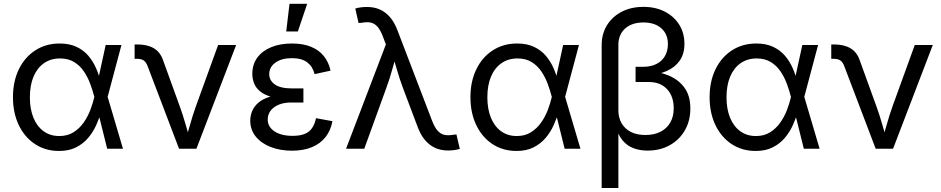

<svg xmlns="http://www.w3.org/2000/svg" viewBox="-20 -773 4893 998"><path d="M287.1 11.7Q216.3 11.7 162.1 -23.9Q107.9 -59.6 77.6 -122.8Q47.4 -186 47.4 -267.6Q47.4 -350.1 78.1 -413.1Q108.9 -476.1 163.8 -511.5Q218.8 -546.9 290 -546.9Q340.8 -546.9 377.7 -529.5Q414.6 -512.2 439.2 -483.2Q463.9 -454.1 479.2 -418.9Q494.6 -383.8 502.4 -349.1H533.7L539.1 -271L619.1 0H537.1L469.7 -271Q461.9 -302.2 449.2 -336.7Q436.5 -371.1 416.3 -401.4Q396 -431.6 365.5 -450.4Q335 -469.2 292 -469.2Q244.1 -469.2 208.7 -444.6Q173.3 -419.9 154.3 -374.8Q135.3 -329.6 135.3 -267.1Q135.3 -206.1 153.8 -160.9Q172.4 -115.7 206.8 -90.8Q241.2 -65.9 288.1 -65.9Q330.6 -65.9 361.8 -85.4Q393.1 -105 414.8 -136Q436.5 -167 449.7 -201.9Q462.9 -236.8 470.2 -268.1L529.3 -539.1H611.3L539.1 -268.1L533.7 -191.9H505.9Q496.1 -158.2 480 -122.3Q463.9 -86.4 438.2 -56.2Q412.6 -25.9 375.5 -7.1Q338.4 11.7 287.1 11.7Z M910.6 0 747.1 -429.7Q738.8 -451.2 726.3 -459.2Q713.9 -467.3 691.4 -467.3H679.7V-542H693.8Q745.1 -542 778.6 -522.7Q812 -503.4 826.7 -462.4L914.1 -221.2Q931.6 -173.3 944.6 -126.5Q957.5 -79.6 971.2 -35.2H941.9Q955.6 -79.6 968.5 -126.7Q981.4 -173.8 998.5 -221.2L1113.8 -539.1H1207.5L1001 0Z M1497.6 10.3Q1436 10.3 1386.7 -9Q1337.4 -28.3 1309.1 -63.5Q1280.8 -98.6 1280.8 -146Q1280.8 -171.4 1290.8 -195.8Q1300.8 -220.2 1324 -240Q1347.2 -259.8 1387 -271.5Q1426.8 -283.2 1485.8 -283.2H1557.1V-240.2H1494.1Q1456.5 -240.2 1429.2 -229Q1401.9 -217.8 1386.7 -197.8Q1371.6 -177.7 1371.6 -151.9Q1371.6 -113.8 1406.7 -90.3Q1441.9 -66.9 1501 -66.9Q1539.6 -66.9 1564.2 -77.1Q1588.9 -87.4 1602.5 -107.9Q1616.2 -128.4 1622.6 -158.7L1708 -143.1Q1699.2 -95.2 1672.4 -60.8Q1645.5 -26.4 1601.6 -8.1Q1557.6 10.3 1497.6 10.3ZM1487.8 -258.8Q1429.2 -258.8 1391.1 -269.5Q1353 -280.3 1331.1 -298.8Q1309.1 -317.4 1300.3 -340.8Q1291.5 -364.3 1291.5 -388.7Q1291.5 -438 1317.4 -473.4Q1343.3 -508.8 1389.9 -527.8Q1436.5 -546.9 1497.6 -546.9Q1555.2 -546.9 1596.4 -530Q1637.7 -513.2 1663.1 -481.7Q1688.5 -450.2 1698.2 -405.8L1615.2 -387.7Q1606 -426.3 1577.4 -448.5Q1548.8 -470.7 1497.1 -470.7Q1443.8 -470.7 1411.6 -447.5Q1379.4 -424.3 1379.4 -387.7Q1379.4 -355 1408.4 -334.2Q1437.5 -313.5 1496.1 -313.5H1557.1V-258.8ZM1467.8 -609.4 1484.9 -753.4H1576.7L1528.3 -609.4Z M1778.8 0 1985.8 -542 1970.2 -583Q1957 -618.2 1941.4 -635Q1925.8 -651.9 1906.5 -655.8Q1887.2 -659.7 1862.3 -654.8L1843.8 -653.3L1826.7 -728.5Q1835.9 -731.9 1852.8 -734.4Q1869.6 -736.8 1887.7 -736.8Q1924.8 -736.8 1954.6 -723.6Q1984.4 -710.4 2007.6 -683.3Q2030.8 -656.2 2046.4 -614.3L2226.1 -145Q2239.3 -110.8 2254.9 -93.5Q2270.5 -76.2 2290 -72Q2309.6 -67.9 2334.5 -72.3L2352.5 -74.2L2370.1 1Q2360.8 3.9 2344.7 6.6Q2328.6 9.3 2308.6 9.3Q2272.5 9.3 2242.7 -3.9Q2212.9 -17.1 2189.7 -44.2Q2166.5 -71.3 2150.9 -113.3L2073.7 -317.9Q2055.7 -366.7 2042.7 -412.4Q2029.8 -458 2015.6 -504.4H2045.4Q2031.7 -459.5 2019 -412.6Q2006.3 -365.7 1988.8 -317.9L1873.5 0Z M2665 11.7Q2594.2 11.7 2540 -23.9Q2485.8 -59.6 2455.6 -122.8Q2425.3 -186 2425.3 -267.6Q2425.3 -350.1 2456.1 -413.1Q2486.8 -476.1 2541.7 -511.5Q2596.7 -546.9 2668 -546.9Q2718.8 -546.9 2755.6 -529.5Q2792.5 -512.2 2817.1 -483.2Q2841.8 -454.1 2857.2 -418.9Q2872.6 -383.8 2880.4 -349.1H2911.6L2917 -271L2997.1 0H2915L2847.7 -271Q2839.8 -302.2 2827.1 -336.7Q2814.5 -371.1 2794.2 -401.4Q2773.9 -431.6 2743.4 -450.4Q2712.9 -469.2 2669.9 -469.2Q2622.1 -469.2 2586.7 -444.6Q2551.3 -419.9 2532.2 -374.8Q2513.2 -329.6 2513.2 -267.1Q2513.2 -206.1 2531.7 -160.9Q2550.3 -115.7 2584.7 -90.8Q2619.1 -65.9 2666 -65.9Q2708.5 -65.9 2739.7 -85.4Q2771 -105 2792.7 -136Q2814.5 -167 2827.6 -201.9Q2840.8 -236.8 2848.1 -268.1L2907.2 -539.1H2989.3L2917 -268.1L2911.6 -191.9H2883.8Q2874 -158.2 2857.9 -122.3Q2841.8 -86.4 2816.2 -56.2Q2790.5 -25.9 2753.4 -7.1Q2716.3 11.7 2665 11.7Z M3107.4 204.1V-538.1Q3107.4 -597.2 3135 -641.8Q3162.6 -686.5 3211.4 -711.9Q3260.3 -737.3 3324.7 -737.3Q3387.7 -737.3 3435.5 -712.6Q3483.4 -688 3510.5 -644.8Q3537.6 -601.6 3537.6 -544.9Q3537.6 -493.2 3513.2 -458Q3488.8 -422.9 3445.1 -403.8Q3401.4 -384.8 3343.3 -379.9V-405.3Q3405.3 -401.4 3456.3 -380.1Q3507.3 -358.9 3537.8 -317.1Q3568.4 -275.4 3568.4 -209Q3568.4 -145 3539.8 -95.5Q3511.2 -45.9 3461.2 -18.1Q3411.1 9.8 3345.7 9.8Q3305.7 9.8 3272.7 -2.7Q3239.7 -15.1 3216.3 -43Q3192.9 -70.8 3182.1 -116.2L3194.3 -119.1V204.1ZM3335 -71.3Q3379.9 -71.3 3413.1 -88.1Q3446.3 -105 3464.1 -136.2Q3481.9 -167.5 3481.9 -210Q3481.9 -272.5 3447.3 -309.6Q3412.6 -346.7 3352.5 -346.7H3283.7V-425.8H3323.2Q3362.8 -425.8 3391.6 -440.2Q3420.4 -454.6 3436 -481.2Q3451.7 -507.8 3451.7 -543.9Q3451.7 -595.7 3417.5 -626Q3383.3 -656.2 3324.7 -656.2Q3264.6 -656.2 3229.5 -624.8Q3194.3 -593.3 3194.3 -539.6V-198.7Q3194.3 -162.6 3210.4 -133.5Q3226.6 -104.5 3257.8 -87.9Q3289.1 -71.3 3335 -71.3Z M3908.2 11.7Q3837.4 11.7 3783.2 -23.9Q3729 -59.6 3698.7 -122.8Q3668.5 -186 3668.5 -267.6Q3668.5 -350.1 3699.2 -413.1Q3730 -476.1 3784.9 -511.5Q3839.8 -546.9 3911.1 -546.9Q3961.9 -546.9 3998.8 -529.5Q4035.6 -512.2 4060.3 -483.2Q4085 -454.1 4100.3 -418.9Q4115.7 -383.8 4123.5 -349.1H4154.8L4160.2 -271L4240.2 0H4158.2L4090.8 -271Q4083 -302.2 4070.3 -336.7Q4057.6 -371.1 4037.4 -401.4Q4017.1 -431.6 3986.6 -450.4Q3956.1 -469.2 3913.1 -469.2Q3865.2 -469.2 3829.8 -444.6Q3794.4 -419.9 3775.4 -374.8Q3756.3 -329.6 3756.3 -267.1Q3756.3 -206.1 3774.9 -160.9Q3793.5 -115.7 3827.9 -90.8Q3862.3 -65.9 3909.2 -65.9Q3951.7 -65.9 3982.9 -85.4Q4014.2 -105 4035.9 -136Q4057.6 -167 4070.8 -201.9Q4084 -236.8 4091.3 -268.1L4150.4 -539.1H4232.4L4160.2 -268.1L4154.8 -191.9H4127Q4117.2 -158.2 4101.1 -122.3Q4085 -86.4 4059.3 -56.2Q4033.7 -25.9 3996.6 -7.1Q3959.5 11.7 3908.2 11.7Z M4531.7 0 4368.2 -429.7Q4359.9 -451.2 4347.4 -459.2Q4335 -467.3 4312.5 -467.3H4300.8V-542H4314.9Q4366.2 -542 4399.7 -522.7Q4433.1 -503.4 4447.8 -462.4L4535.2 -221.2Q4552.7 -173.3 4565.7 -126.5Q4578.6 -79.6 4592.3 -35.2H4563Q4576.7 -79.6 4589.6 -126.7Q4602.5 -173.8 4619.6 -221.2L4734.9 -539.1H4828.6L4622.1 0Z"/></svg>

Font: Inter 18pt
Style: Regular
Weight: 400
Designer: Rasmus Andersson
Foundry: rsms
Version: Version 4.001;git-66647c0bb